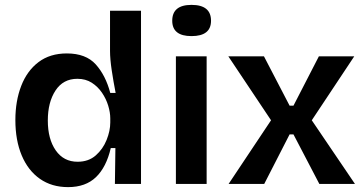

<svg xmlns="http://www.w3.org/2000/svg" viewBox="-20 -754 1491 787"><path d="M259 13Q192 13 143.5 -21Q95 -55 69 -117Q43 -179 43 -262Q43 -340 67 -402Q91 -464 138 -499.5Q185 -535 254 -535Q332 -535 372.5 -490Q413 -445 432 -373H454Q445 -419 438 -465.5Q431 -512 431 -545V-710H558V0H451L453 -147H434Q416 -69 373.5 -28Q331 13 259 13ZM298 -91Q343 -91 372.5 -117Q402 -143 417 -180.5Q432 -218 432 -252V-269Q432 -293 423.5 -321Q415 -349 398 -374Q381 -399 356 -415Q331 -431 297 -431Q239 -431 207.5 -383Q176 -335 176 -260Q176 -184 208.5 -137.5Q241 -91 298 -91Z M701 0V-523H827V0ZM765 -606Q686 -606 686 -669Q686 -734 765 -734Q845 -734 845 -669Q845 -606 765 -606Z M917 0 1091 -261 916 -523H1062L1167 -321H1183L1287 -523H1432L1258 -261L1435 0H1289L1183 -203H1167L1063 0Z"/></svg>

Font: Bricolage Grotesque 10pt SemiBold
Style: Regular
Weight: 600
Designer: Mathieu Triay
Foundry: Atelier Triay
Version: Version 1.000; ttfautohint (v1.8.4.7-5d5b);gftools[0.9.29]